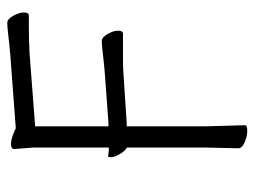

<svg xmlns="http://www.w3.org/2000/svg" viewBox="-104 -416 685 516"><g transform="rotate(-90 238.0 -157.5)"><path d="M160 159Q160 165 145 165Q130 165 114 158Q98 151 98 141L100 52V-158Q89 -165 81.5 -179Q74 -193 74 -201Q74 -209 77 -209H78Q87 -207 95 -207H100V-410L96 -461Q96 -470 110 -470Q124 -470 150 -458L151 -457L351 -472Q375 -474 400 -477Q425 -480 435 -480Q445 -480 454 -464Q463 -448 463 -435Q463 -422 455 -422H432Q390 -422 352 -420L157 -405V-208H166L302 -218Q326 -220 351 -223Q376 -226 386 -226Q396 -226 405 -210.5Q414 -195 414 -182Q414 -169 406 -169H343Q317 -169 303 -168L166 -159H157V53ZM166 -159ZM96 -461Z"/></g></svg>

Font: LXGW WenKai TC Light
Style: Regular
Weight: 300
Designer: LXGW / Fontworks Inc.
Foundry: LXGW / Fontworks Inc.
Version: Version 1.330